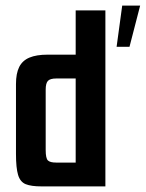

<svg xmlns="http://www.w3.org/2000/svg" viewBox="-20 -665 520 685"><path d="M128 0Q91 0 71.5 -8Q52 -16 44.5 -41Q37 -66 37 -116V-365Q37 -403 48.5 -426Q60 -449 85 -459.5Q110 -470 150 -470H250V-628H356V0ZM250 -85V-385H181Q159 -385 151 -376.5Q143 -368 143 -345V-130Q143 -100 151 -92.5Q159 -85 180 -85ZM396 -498 416 -645H480L442 -498Z"/></svg>

Font: Smooch Sans
Style: Bold
Weight: 700
Designer: Robert E. Leuschke
Foundry: Robert E. Leuschke
Version: Version 1.010